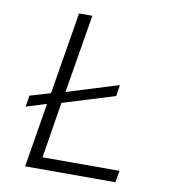

<svg xmlns="http://www.w3.org/2000/svg" viewBox="-79 -768 758 838"><g transform="rotate(10 300.0 -349.0)"><path d="M488 0H88L135 -285L45 -257L53 -307L144 -334L204 -698H263L205 -350L434 -421L426 -371L196 -300L156 -52H497Z"/></g></svg>

Font: IBM Plex Mono Light
Style: Italic
Weight: 300
Italic angle: -9°
Monospace: yes
Designer: Mike Abbink, Paul van der Laan, Pieter van Rosmalen
Foundry: Bold Monday
Version: Version 2.3